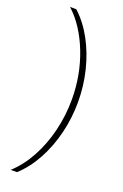

<svg xmlns="http://www.w3.org/2000/svg" viewBox="-180 -845 681 1063"><g transform="rotate(20 160.5 -313.0)"><path d="M258 -313Q258 -219 236 -129Q214 -39 172.5 37.5Q131 114 73 167H36Q94 114 135.5 37.5Q177 -39 199 -129.5Q221 -220 221 -313Q221 -459 170.5 -588Q120 -717 36 -793H73Q131 -740 172.5 -663.5Q214 -587 236 -497Q258 -407 258 -313Z"/></g></svg>

Font: Mona Sans VF XLt
Style: Regular
Weight: 200
Designer: Deni Anggara
Foundry: GitHub
Version: Version 2.000;Glyphs 3.2.3 (3260)